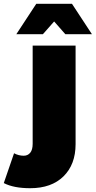

<svg xmlns="http://www.w3.org/2000/svg" viewBox="-114 -787 504 1011"><path d="M-94 177 -40 20Q-16 33 11 33Q32 33 45 17.5Q58 2 58 -30V-547H284V-28Q284 79 220.5 141.5Q157 204 45 204Q-42 204 -94 177ZM230 -607 171 -674 112 -607H-28L77 -767H265L370 -607Z"/></svg>

Font: Montserrat Alternates Black
Style: Regular
Weight: 900
Designer: Julieta Ulanovsky
Foundry: Julieta Ulanovsky
Version: Version 7.200